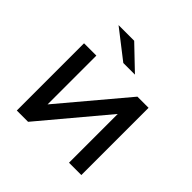

<svg xmlns="http://www.w3.org/2000/svg" viewBox="-187 -904 1070 1070"><g transform="rotate(45 347.5 -369.0)"><path d="M93 -529.9H190.1V-145.4L513.6 -529.9H601.6V0H504.4V-384.4L181.9 0H93ZM157.4 -737.6H280.6L417.1 -607H325.4Z"/></g></svg>

Font: iiserrat Thin
Style: Regular
Weight: 100
Designer: Akira Ohta
Foundry: Akira Ohta
Version: Version 1.200;Glyphs 3.3.1 (3343)